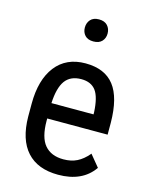

<svg xmlns="http://www.w3.org/2000/svg" viewBox="-111 -791 679 871"><g transform="rotate(15 228.5 -355.5)"><path d="M332 -296.9V-306.2Q328.6 -377 306.2 -407.2Q283.7 -437 237.8 -437Q187 -437 162.1 -402.8Q137.7 -368.7 134.3 -296.9ZM345.2 -9.8Q303.7 9.3 247.1 9.3Q150.9 9.3 100.1 -46.9Q49.3 -103 48.3 -210.9V-271Q48.3 -383.3 97.7 -447.3Q147.5 -511.2 237.8 -511.2Q328.6 -511.2 372.6 -454.6Q416.5 -398.4 417.5 -279.8V-226.6V-224.6H415.5H133.8V-214.8Q133.8 -135.7 164.1 -100.1Q194.3 -64.5 252 -64.5Q288.6 -64.5 315.9 -78.1Q343.3 -91.8 367.7 -120.6L368.7 -122.6L370.1 -121.1L413.1 -68.8L414.1 -67.9L413.1 -66.4Q386.2 -28.3 345.2 -9.8ZM205.3 -630.9Q191.9 -645.5 191.9 -667.5Q191.9 -689.5 205.3 -704.6Q218.8 -719.7 245.1 -719.7Q271.5 -719.7 285.2 -704.6Q298.8 -689.5 298.8 -667.5Q298.8 -645.5 285.2 -630.9Q271.5 -616.2 245.1 -616.2Q218.8 -616.2 205.3 -630.9Z"/></g></svg>

Font: MAUL Condensed
Style: Condensed Regular
Weight: 400
Designer: MAUL
Version: Version 1.0; 2020; ttfautohint (v1.8.3)